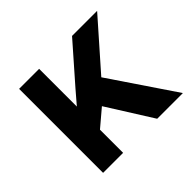

<svg xmlns="http://www.w3.org/2000/svg" viewBox="-127 -691 854 854"><g transform="rotate(-45 300.0 -264.0)"><path d="M286.6 -213.4 420.9 0H582.5L375.5 -306.2L571.3 -528.3H413.6L259.3 -352.5L206.5 -291V-528.3H80.6V0H206.5V-145.5Z"/></g></svg>

Font: Roboto Mono SemiBold
Style: Regular
Weight: 600
Monospace: yes
Designer: Google
Version: Version 3.000